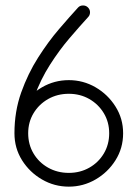

<svg xmlns="http://www.w3.org/2000/svg" viewBox="-20 -679 480 703"><path d="M83.2 -191.1Q83.2 -180.4 75.9 -173Q68.5 -165.6 57.8 -165.6Q48 -165.6 40.4 -173Q32.9 -180.4 32.9 -191.1Q32.9 -271 57.6 -340.4Q82.4 -409.8 119.5 -468.1Q156.6 -526.4 196.1 -572.4Q235.5 -618.4 265.9 -651.5Q272.8 -659 284.1 -659Q294.9 -659 302.2 -651.6Q309.6 -644.2 309.6 -634.1Q309.6 -623.4 302.4 -616.1Q272 -583 234.6 -539.2Q197.1 -495.4 162.8 -441.6Q128.4 -387.8 105.8 -325.1Q83.2 -262.4 83.2 -191.1ZM232 4.4Q179 4.4 133.8 -21.9Q88.5 -48.1 60.7 -92.3Q32.9 -136.5 32.9 -191.1Q32.9 -244.8 60.7 -288.9Q88.5 -333.1 133.8 -359.4Q179 -385.6 232 -385.6Q284.6 -385.6 329.9 -359.4Q375.1 -333.1 402.9 -288.9Q430.8 -244.8 430.8 -191.1Q430.8 -136.5 402.9 -92.3Q375.1 -48.1 329.9 -21.9Q284.6 4.4 232 4.4ZM232 -46Q273.5 -46 307.1 -65.1Q340.6 -84.1 360.2 -117Q379.8 -149.9 379.8 -191.1Q379.8 -231.8 360.2 -264.4Q340.6 -297.1 307.1 -316.4Q273.5 -335.6 232 -335.6Q190.1 -335.6 156.2 -316.4Q122.4 -297.1 102.8 -264.4Q83.2 -231.8 83.2 -191.1Q83.2 -149.9 102.8 -117Q122.4 -84.1 156.2 -65.1Q190.1 -46 232 -46Z"/></svg>

Font: Libertine-Super Thin
Style: Regular
Weight: 100
Designer: Bastien Sozeau
Foundry: NBR — Bastien Sozeau
Version: Version 2.003;gftools[0.9.33]